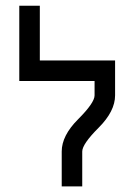

<svg xmlns="http://www.w3.org/2000/svg" viewBox="-20 -665 479 685"><path d="M390.6 -449.2V-324.7Q390.6 -268.1 332 -209.5Q273.4 -150.9 273.4 -124.5V0H200.2V-124.5Q200.2 -181.2 258.8 -239.7Q317.4 -298.3 317.4 -324.7V-376H48.8V-644.5H122.1V-449.2Z"/></svg>

Font: Catrinity
Style: Regular
Weight: 400
Designer: Alexander Lange
Foundry: High-Logic / Made with FontCreator
Version: Version 2.090;May 20, 2024;FontCreator 15.0.0.2974 64-bit